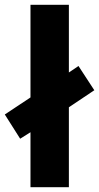

<svg xmlns="http://www.w3.org/2000/svg" viewBox="-38 -780 413 800"><path d="M89 0V-229L46 -202L-18 -303L89 -374V-760H249V-478L289 -505L355 -404L249 -333V0Z"/></svg>

Font: Noto Sans Devanagari SemiCondensed ExtraBold
Style: Regular
Weight: 800
Width: 4
Designer: Jelle Bosma - Monotype Design Team
Foundry: Monotype Imaging Inc.
Version: Version 2.004; ttfautohint (v1.8.4.7-5d5b)